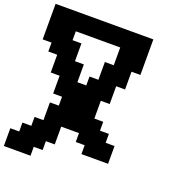

<svg xmlns="http://www.w3.org/2000/svg" viewBox="-172 -1009 1156 1269"><g transform="rotate(20 406.0 -375.0)"><path d="M0 125H187.5V62.5H250V0H312.5V-125H437.5V-62.5H500V0H687.5V-125H625V-187.5H562.5V-250H500V-375H562.5V-500H625V-625H687.5V-875H0V-625H62.5V-562.5H125V-437.5H187.5V-312.5H250V-250H187.5V-125H125V-62.5H62.5V0H0ZM375 -437.5H312.5V-562.5H250V-687.5H187.5V-750H500V-625H437.5V-500H375Z"/></g></svg>

Font: Faithful 32x
Style: Semibold
Weight: 400
Foundry: Faithful Resource Pack
Version: Version 1.0; January 27, 2023